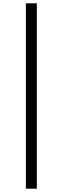

<svg xmlns="http://www.w3.org/2000/svg" viewBox="-20 -858 378 1157"><path d="M136 279H202V-838H136Z"/></svg>

Font: Noto Serif KR
Style: Bold
Weight: 700
Designer: Ryoko NISHIZUKA 西塚涼子 (kana & ideographs); Frank Grießhammer (Latin, Greek & Cyrillic); Wenlong ZHANG 张文龙 (bopomofo); San
Foundry: Adobe
Version: Version 2.001;hotconv 1.1.0;makeotfexe 2.6.0